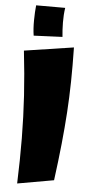

<svg xmlns="http://www.w3.org/2000/svg" viewBox="-65 -1019 501 1073"><g transform="rotate(5 186.0 -482.5)"><path d="M74 18Q79 -116 78 -236Q77 -356 69.5 -475Q62 -594 47 -725L324 -767Q326 -664 324.5 -575.5Q323 -487 317.5 -402Q312 -317 302.5 -224Q293 -131 278 -18ZM94 -813Q88 -851 88.5 -898.5Q89 -946 93 -983H256Q250 -943 250.5 -900.5Q251 -858 255 -820Z"/></g></svg>

Font: Marhey
Style: Bold
Weight: 700
Designer: Nur Syamsi & Bustanul Arifin
Foundry: Namelatype
Version: Version 1.000